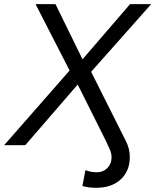

<svg xmlns="http://www.w3.org/2000/svg" viewBox="-39 -708 757 936"><path d="M593.8 57.6Q593.8 125.5 549.6 166.5Q505.4 207.5 430.2 207.5Q410.6 207.5 393.8 205.3Q377 203.1 362.8 198.7L377.4 121.6Q403.8 131.8 433.6 131.8Q463.9 131.8 484.4 111.1Q504.9 90.3 504.9 59.1Q504.9 40.5 496.6 21Q488.3 1.5 478 -19.5L339.8 -295.9L84 0H-19L300.3 -364.3L134.3 -688H231.4L363.3 -418.9L595.2 -688H698.2L405.3 -357.9L574.7 -20.5Q593.8 17.6 593.8 57.6Z"/></svg>

Font: Arimo
Style: Italic
Weight: 400
Italic angle: -12°
Designer: Steve Matteson
Foundry: Monotype Imaging Inc.
Version: Version 1.33